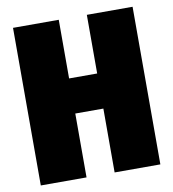

<svg xmlns="http://www.w3.org/2000/svg" viewBox="-79 -766 754 835"><g transform="rotate(-10 298.0 -348.0)"><path d="M360 0V-282H236V0H34V-696H236V-437H360V-696H562V0Z"/></g></svg>

Font: Fira Sans Condensed Black
Style: Regular
Weight: 900
Width: 3
Designer: Carrois Corporate & Edenspiekermann AG
Foundry: Carrois Corporate GbR & Edenspiekermann AG
Version: Version 4.203